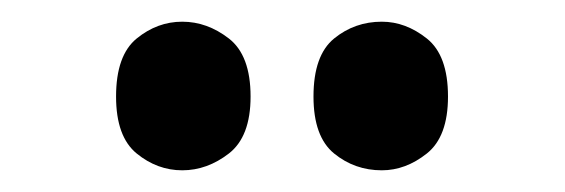

<svg xmlns="http://www.w3.org/2000/svg" viewBox="-20 -778 521 177"><path d="M332 -621Q307 -621 288 -636.5Q269 -652 269 -689Q269 -727 288 -742.5Q307 -758 332 -758Q354 -758 373.5 -742.5Q393 -727 393 -689Q393 -652 373.5 -636.5Q354 -621 332 -621ZM148 -621Q125 -621 106 -636.5Q87 -652 87 -689Q87 -727 106 -742.5Q125 -758 148 -758Q171 -758 191 -742.5Q211 -727 211 -689Q211 -652 191 -636.5Q171 -621 148 -621Z"/></svg>

Font: Noto Serif Tamil ExtraCondensed Black
Style: Italic
Weight: 900
Width: 2
Italic angle: -12°
Designer: Indian Type Foundry, Tom Grace, and the Monotype Design Team
Foundry: Monotype Imaging Inc.
Version: Version 2.003; ttfautohint (v1.8.4.7-5d5b)